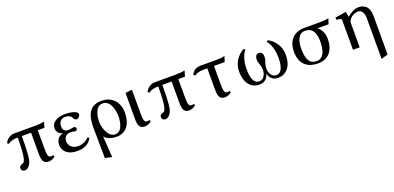

<svg xmlns="http://www.w3.org/2000/svg" viewBox="3 -1395 5189 2529"><g transform="rotate(-20 2598.0 -130.0)"><path d="M173 -491C119 -491 61 -462 34 -401L54 -386C88 -412 131 -424 192 -424C191 -260 184 -103 144 -84C124 -75 86 -65 86 -36C86 12 118 15 135 15C191 15 224 -54 233 -99C244 -157 249 -281 249 -424H379V-123C379 -35 398 13 469 13C514 13 553 -14 563 -26L550 -48C542 -43 532 -41 519 -41C479 -41 473 -82 473 -185V-424H566L590 -503C562 -496 517 -491 468 -491Z M867 -466C911 -466 946 -456 966 -412C972 -399 988 -384 1005 -384C1031 -384 1056 -412 1056 -438C1056 -485 949 -502 884 -502C799 -502 689 -471 689 -369C689 -312 731 -283 774 -274C711 -263 671 -215 671 -143C671 -76 719 12 873 12C937 12 1032 -2 1079 -100L1055 -110C1013 -68 962 -45 903 -45C827 -45 774 -92 774 -161C774 -188 787 -242 849 -250C859 -251 867 -252 874 -252C901 -252 904 -243 932 -243C948 -243 961 -247 961 -271C961 -295 948 -299 932 -299C910 -299 880 -289 849 -289C795 -289 778 -331 778 -369C778 -422 812 -466 867 -466Z M1254 -54C1286 -6 1362 12 1421 12C1555 12 1631 -86 1631 -254C1631 -388 1548 -502 1391 -502C1204 -502 1171 -353 1173 -191L1178 222L1273 243ZM1535 -229C1535 -155 1510 -24 1417 -24C1313 -24 1270 -171 1270 -255C1270 -294 1281 -464 1395 -464C1508 -464 1535 -312 1535 -229Z M1727 -124C1727 -36 1746 12 1817 12C1862 12 1901 -15 1911 -27L1898 -49C1890 -44 1880 -42 1867 -42C1827 -42 1821 -83 1821 -186V-502L1727 -490Z M2143 -491C2089 -491 2031 -462 2004 -401L2024 -386C2058 -412 2101 -424 2162 -424C2161 -260 2154 -103 2114 -84C2094 -75 2056 -65 2056 -36C2056 12 2088 15 2105 15C2161 15 2194 -54 2203 -99C2214 -157 2219 -281 2219 -424H2349V-123C2349 -35 2368 13 2439 13C2484 13 2523 -14 2533 -26L2520 -48C2512 -43 2502 -41 2489 -41C2449 -41 2443 -82 2443 -185V-424H2536L2560 -503C2532 -496 2487 -491 2438 -491Z M2781 -426H2850V-124C2850 -36 2869 12 2940 12C2985 12 3024 -15 3034 -27L3021 -49C3013 -44 3003 -42 2990 -42C2950 -42 2944 -83 2944 -186V-426H3094L3118 -502C3091 -495 3056 -490 3010 -490H2781C2727 -490 2675 -470 2648 -409L2669 -391C2700 -414 2742 -426 2781 -426Z M3556 -94C3571 -37 3607 10 3687 10C3797 10 3883 -72 3883 -244C3883 -358 3818 -454 3726 -502L3703 -490C3762 -427 3780 -312 3780 -240C3780 -177 3773 -31 3676 -31C3603 -31 3580 -109 3580 -160C3580 -221 3611 -262 3611 -309C3611 -339 3603 -385 3556 -385C3509 -385 3501 -339 3501 -309C3501 -262 3532 -221 3532 -160C3532 -109 3509 -31 3436 -31C3339 -31 3332 -177 3332 -240C3332 -312 3350 -427 3409 -490L3386 -502C3294 -454 3229 -358 3229 -244C3229 -72 3315 10 3425 10C3505 10 3541 -37 3556 -94Z M3997 -239C3997 -52 4115 12 4243 12C4390 12 4473 -82 4474 -248C4474 -328 4445 -385 4396 -426H4550L4574 -501C4547 -494 4496 -490 4449 -490H4221C4134 -490 3997 -439 3997 -239ZM4101 -239C4101 -360 4136 -451 4227 -451C4320 -451 4370 -390 4370 -248C4370 -132 4339 -23 4239 -23C4150 -23 4102 -80 4101 -239Z M4818 -502 4666 -477V-448L4715 -437C4733 -433 4737 -430 4737 -418V0H4831V-338C4831 -404 4914 -451 4970 -451C5016 -451 5050 -408 5050 -333V242L5144 214V-333C5144 -388 5127 -440 5096 -467C5065 -494 5027 -502 4993 -502C4938 -502 4883 -469 4833 -427Z"/></g></svg>

Font: Lingua Franca
Style: Regular
Weight: 400
Version: Version 1.19